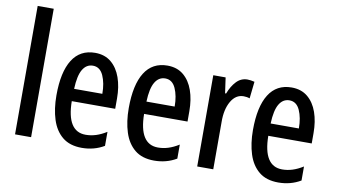

<svg xmlns="http://www.w3.org/2000/svg" viewBox="-76 -1001 1966 1119"><g transform="rotate(10 906.5 -441.0)"><path d="M159 -66H64V-826H159Z M442 -615Q499 -615 537 -583.5Q575 -552 594 -498Q613 -444 613 -375V-314H356Q358 -135 469 -135Q500 -135 530 -144.5Q560 -154 592 -174V-91Q533 -56 460 -56Q389 -56 345.5 -91.5Q302 -127 282 -189.5Q262 -252 262 -332Q262 -470 307.5 -542.5Q353 -615 442 -615ZM442 -539Q404 -539 382 -502.5Q360 -466 357 -387H524Q524 -450 504 -494.5Q484 -539 442 -539Z M870 -615Q927 -615 965 -583.5Q1003 -552 1022 -498Q1041 -444 1041 -375V-314H784Q786 -135 897 -135Q928 -135 958 -144.5Q988 -154 1020 -174V-91Q961 -56 888 -56Q817 -56 773.5 -91.5Q730 -127 710 -189.5Q690 -252 690 -332Q690 -470 735.5 -542.5Q781 -615 870 -615ZM870 -539Q832 -539 810 -502.5Q788 -466 785 -387H952Q952 -450 932 -494.5Q912 -539 870 -539Z M1343 -616Q1352 -616 1362.5 -614.5Q1373 -613 1385 -610L1374 -510Q1366 -513 1356.5 -514.5Q1347 -516 1338 -516Q1291 -516 1263.5 -468Q1236 -420 1237 -346V-66H1142V-606H1215L1228 -514H1234Q1251 -559 1278 -587.5Q1305 -616 1343 -616Z M1605 -615Q1662 -615 1700 -583.5Q1738 -552 1757 -498Q1776 -444 1776 -375V-314H1519Q1521 -135 1632 -135Q1663 -135 1693 -144.5Q1723 -154 1755 -174V-91Q1696 -56 1623 -56Q1552 -56 1508.5 -91.5Q1465 -127 1445 -189.5Q1425 -252 1425 -332Q1425 -470 1470.5 -542.5Q1516 -615 1605 -615ZM1605 -539Q1567 -539 1545 -502.5Q1523 -466 1520 -387H1687Q1687 -450 1667 -494.5Q1647 -539 1605 -539Z"/></g></svg>

Font: Noto Sans Malayalam UI ExtraCondensed Medium
Style: Regular
Weight: 500
Width: 2
Designer: Jelle Bosma - Monotype Design Team
Foundry: Monotype Imaging Inc.
Version: Version 2.104; ttfautohint (v1.8.4.7-5d5b)